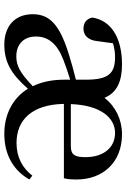

<svg xmlns="http://www.w3.org/2000/svg" viewBox="136 -720 599 912"><g transform="rotate(90 436.0 -263.5)"><path d="M615 16C717 16 790 -29 832 -103L814 -117C777 -70 727 -42 658 -42C552 -42 476 -112 473 -267H826C831 -284 832 -303 832 -328C832 -449 754 -543 617 -543C548 -543 486 -513 444 -460C420 -518 368 -543 285 -543C156 -543 76 -489 63 -402C68 -375 88 -360 116 -360C145 -360 171 -380 175 -427L185 -500C208 -507 229 -510 250 -510C327 -510 358 -481 358 -372V-324C317 -314 274 -302 239 -291C96 -247 47 -199 47 -119C47 -33 105 16 191 16C272 16 329 -14 401 -96C447 -22 525 16 615 16ZM474 -300C479 -440 538 -510 611 -510C681 -510 726 -455 726 -369C726 -320 715 -300 675 -300ZM389 -119C325 -59 293 -41 247 -41C191 -41 153 -75 153 -134C153 -193 188 -236 265 -265C290 -275 323 -286 358 -297V-269C358 -210 369 -160 389 -119Z"/></g></svg>

Font: Noto Serif CJK KR SemiBold
Style: Regular
Weight: 600
Designer: Ryoko NISHIZUKA 西塚涼子 (kana & ideographs); Frank Grießhammer (Latin, Greek & Cyrillic); Wenlong ZHANG 张文龙 (bopomofo); San
Foundry: Adobe
Version: Version 2.001;hotconv 1.1.0;makeotfexe 2.6.0